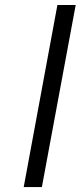

<svg xmlns="http://www.w3.org/2000/svg" viewBox="-20 -759 327 779"><path d="M76.2 0 212.9 -738.8H287.1L149.9 0Z"/></svg>

Font: Involve
Style: Italic
Weight: 400
Italic angle: -10.5°
Designer: Stefan Peev
Foundry: Context Ltd.
Version: Version 1.001